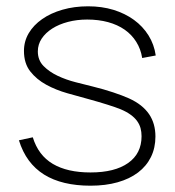

<svg xmlns="http://www.w3.org/2000/svg" viewBox="-20 -575 554 609"><path d="M267 14Q315 14 353 3.2Q391 -7.5 417.8 -27.8Q444.5 -48 458.8 -77Q473 -106 473 -142Q473 -162.5 468 -180.2Q463 -198 452.8 -213Q442.5 -228 426.8 -240.5Q411 -253 389 -263Q369 -272 339 -282Q309 -292 274.5 -300.5Q250.5 -306.5 220 -314.2Q189.5 -322 163 -334.5Q136.5 -347 118.2 -365.5Q100 -384 100 -412Q100 -434 112.2 -452.5Q124.5 -471 145.8 -484.5Q167 -498 195.5 -505.5Q224 -513 256.5 -513Q292.5 -513 322.8 -504.8Q353 -496.5 375.5 -480.8Q398 -465 412.2 -442.2Q426.5 -419.5 431 -391L474 -399Q469 -434 451 -462.8Q433 -491.5 404.8 -512Q376.5 -532.5 339.8 -543.8Q303 -555 259.5 -555Q215.5 -555 178.2 -544.2Q141 -533.5 113.8 -514.5Q86.5 -495.5 71.2 -469.8Q56 -444 56 -413.5Q56 -374 76 -348.5Q96 -323 126.8 -306.2Q157.5 -289.5 193.8 -279.2Q230 -269 263 -260Q294 -251.5 320.2 -243.2Q346.5 -235 362.5 -228.5Q381.5 -220.5 394.2 -211.2Q407 -202 414.8 -191.2Q422.5 -180.5 425.8 -168.5Q429 -156.5 429 -143Q429 -88 386.5 -58Q344 -28 267 -28Q193.5 -28 147.5 -55.2Q101.5 -82.5 84 -139.5L40 -130Q51.5 -93 71.5 -66Q91.5 -39 120 -21.2Q148.5 -3.5 185.2 5.2Q222 14 267 14Z"/></svg>

Font: Vela Sans GX ExtLt
Style: Regular
Weight: 200
Designer: Principal design: Mikhail Sharanda - project Manrope.
Design modification: Ravid Balaliev
Foundry: Mikhail Sharanda
Version: Version 1.001